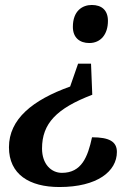

<svg xmlns="http://www.w3.org/2000/svg" viewBox="-20 -561 559 772"><path d="M339 -388C385 -388 414 -423 414 -477C414 -520 389 -541 349 -541C312 -541 273 -518 273 -453C273 -409 301 -388 339 -388ZM219 191C371 191 450 128 450 50C450 8 419 -9 350 -9C333 70 308 134 229 134C186 134 149 99 149 36C149 -64 207 -125 351 -180L346 -305H294L262 -213C111 -159 16 -82 16 31C16 140 98 191 219 191Z"/></svg>

Font: Noto Serif Semi
Style: Italic
Weight: 600
Italic angle: -12°
Designer: Monotype Design Team
Foundry: Monotype Imaging Inc.
Version: Version 1.901